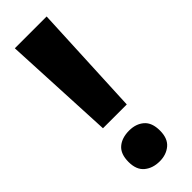

<svg xmlns="http://www.w3.org/2000/svg" viewBox="-245 -733 764 764"><g transform="rotate(-45 137.5 -351.0)"><path d="M200 -241 222 -714H43L66 -241ZM43 -74Q43 -30 68.5 -9Q94 12 133 12Q170 12 195 -9Q220 -30 220 -74Q220 -119 195.5 -140Q171 -161 133 -161Q92 -161 67.5 -140Q43 -119 43 -74Z"/></g></svg>

Font: Noto Sans Display SemiCondensed Extra
Style: Regular
Weight: 800
Width: 4
Designer: Monotype Design Team
Foundry: Monotype Imaging Inc.
Version: Version 1.900